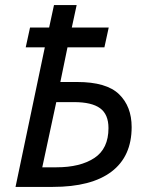

<svg xmlns="http://www.w3.org/2000/svg" viewBox="-20 -734 594 754"><path d="M156 -548H81L98 -626H173L192 -714H281L262 -626H407L390 -548H245L217 -412H283Q398 -412 447.5 -364Q497 -316 497 -235Q497 -120 418 -60Q339 0 187 0H41ZM202 -77Q295 -77 350.5 -113.5Q406 -150 406 -231Q406 -285 373 -309Q340 -333 271 -333H201L146 -77Z"/></svg>

Font: BC Sans
Style: Italic
Weight: 400
Italic angle: -12°
Designer: Monotype Design Team
Designer: Province of B.C.
Foundry: Monotype Imaging Inc.
Version: Version 2.000;GOOG;noto-source:20170915:90ef993387c0